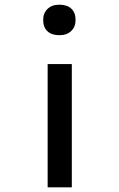

<svg xmlns="http://www.w3.org/2000/svg" viewBox="-20 -798 505 818"><path d="M183 0V-525H286V0ZM233 -648Q200 -648 182 -665Q164 -682 164 -713Q164 -742 182.5 -760Q201 -778 233 -778Q266 -778 284 -761Q302 -744 302 -713Q302 -684 283.5 -666Q265 -648 233 -648Z"/></svg>

Font: Lexend Peta
Style: Regular
Weight: 400
Designer: Bonnie Shaver-Troup, Thomas Jockin
Foundry: Lexend
Version: Version 1.007